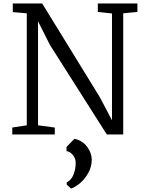

<svg xmlns="http://www.w3.org/2000/svg" viewBox="-20 -778 852 1111"><path d="M51 0ZM775 -709 693 -701V0H598L269 -518L200 -655V-53L297 -40V0H51V-40L135 -53V-701L54 -708V-758H224L558 -215L628 -82V-700L546 -709V-758H775ZM511 145Q511 186 491.5 221.5Q472 257 444 281Q416 305 391 313L366 290V277Q392 265 405 233Q418 201 418 164Q418 137 400 117Q382 97 365 97V72L411 25Q458 36 484 71Q510 106 511 145Z"/></svg>

Font: Martel
Style: Regular
Weight: 400
Designer: Dan Reynolds
Foundry: Dan Reynolds
Version: Version 1.001; ttfautohint (v1.1) -l 5 -r 5 -G 72 -x 0 -D la